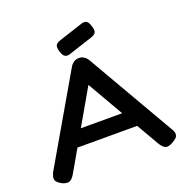

<svg xmlns="http://www.w3.org/2000/svg" viewBox="-155 -1036 1169 1197"><g transform="rotate(-20 429.5 -437.5)"><path d="M816 -76Q828 -57 828.5 -42.5Q829 -28 819 -17Q809 -6 788 5Q758 21 740.5 14Q723 7 705 -23L422 -514L140 -24Q122 6 104 12.5Q86 19 56 5Q36 -6 26.5 -17Q17 -28 18 -42.5Q19 -57 29 -78L365 -657Q373 -671 388 -681.5Q403 -692 423 -692Q437 -692 447.5 -687Q458 -682 466.5 -674Q475 -666 480 -657ZM191 -170 240 -276H599L648 -170ZM374 -732Q355 -728 343.5 -736.5Q332 -745 324 -770Q315 -799 321 -813Q327 -827 351 -835L516 -889Q536 -894 548 -885Q560 -876 567 -850Q577 -823 570.5 -808.5Q564 -794 539 -786Z"/></g></svg>

Font: Fredoka SemiExpanded Medium
Style: Regular
Weight: 500
Width: 6
Designer: Ben Nathan
Foundry: Milena B. Brandão, Ben Nathan
Version: Version 2.001